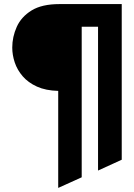

<svg xmlns="http://www.w3.org/2000/svg" viewBox="-20 -720 656 940"><path d="M265 200V-275Q204 -276.5 161 -296Q118 -315.5 91.2 -346.5Q64.5 -377.5 52.2 -414.2Q40 -451 40 -487Q40 -539.5 62 -588.5Q84 -637.5 134.5 -668.8Q185 -700 271 -700H576V62L460 115V-589H380V148Z"/></svg>

Font: Overpass Mono
Style: Bold
Weight: 700
Monospace: yes
Designer: Delve Withrington, Dave Bailey
Foundry: Delve Fonts LLC
Version: Version 4.000